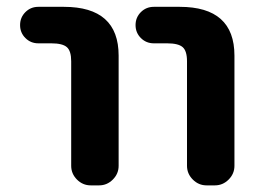

<svg xmlns="http://www.w3.org/2000/svg" viewBox="-20 -566 769 565"><path d="M92.8 -438.5Q70.3 -438.5 54.7 -454.1Q39.1 -469.7 39.1 -492.2Q39.1 -514.6 54.7 -530.3Q70.3 -545.9 92.8 -545.9H168Q329.1 -545.9 329.1 -402.3V-78.1Q329.1 -54.7 312 -37.6Q294.9 -20.5 271.5 -20.5H247.1Q223.6 -20.5 206.5 -37.6Q189.5 -54.7 189.5 -78.1V-385.7Q189.5 -416 176.8 -427.2Q164.1 -438.5 130.9 -438.5ZM432.6 -438.5Q410.2 -438.5 394.5 -454.1Q378.9 -469.7 378.9 -492.2Q378.9 -514.6 394.5 -530.3Q410.2 -545.9 432.6 -545.9H508.8Q669.9 -545.9 669.9 -402.3V-78.1Q669.9 -54.7 652.8 -37.6Q635.7 -20.5 612.3 -20.5H587.9Q564.5 -20.5 547.4 -37.6Q530.3 -54.7 530.3 -78.1V-385.7Q530.3 -416 517.6 -427.2Q504.9 -438.5 471.7 -438.5Z"/></svg>

Font: Gen Jyuu Gothic P Bold
Style: Bold
Weight: 700
Designer: [Source Han Sans]
Ryoko NISHIZUKA  (kana & ideographs); Paul D. Hunt (Latin, Greek & Cyrillic); Wenlong ZHANG  (bopomofo
Version: Version 1.002.20150607